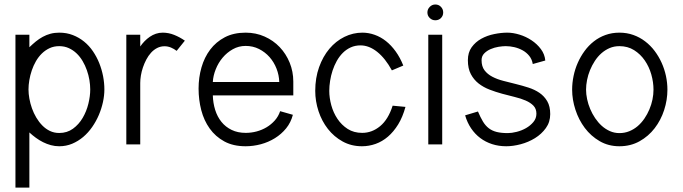

<svg xmlns="http://www.w3.org/2000/svg" viewBox="-20 -643 3041 855"><path d="M48.8 192.4V-488.3H110.8V-432.6Q125 -446.3 139.6 -458.3Q154.3 -470.2 170.4 -479Q186.5 -487.8 204.6 -492.7Q222.7 -497.6 243.7 -497.6Q276.9 -497.6 304.4 -486.8Q332 -476.1 354.5 -457.8Q377 -439.5 393.8 -414.8Q410.6 -390.1 421.9 -362.1Q433.1 -334 439 -304Q444.8 -273.9 444.8 -244.6Q444.8 -217.8 438.5 -188.5Q432.1 -159.2 420.2 -131.1Q408.2 -103 390.6 -77.6Q373 -52.2 350.6 -33.2Q328.1 -14.2 301.3 -2.9Q274.4 8.3 243.7 8.3Q224.6 8.3 206.5 3.4Q188.5 -1.5 171.9 -9.8Q155.3 -18.1 139.9 -29.3Q124.5 -40.5 110.8 -53.2V192.4ZM381.8 -244.6Q381.8 -264.6 378.2 -286.6Q374.5 -308.6 366.9 -330.1Q359.4 -351.6 347.9 -371.1Q336.4 -390.6 321 -405.3Q305.7 -419.9 286.4 -428.7Q267.1 -437.5 243.7 -437.5Q220.2 -437.5 201.2 -428.7Q182.1 -419.9 166.7 -405Q151.4 -390.1 140.1 -370.6Q128.9 -351.1 121.6 -329.6Q114.3 -308.1 110.6 -286.1Q106.9 -264.2 106.9 -244.6Q106.9 -225.6 110.8 -203.9Q114.7 -182.1 122.3 -160.6Q129.9 -139.2 141.6 -119.4Q153.3 -99.6 168.5 -84.2Q183.6 -68.8 202.4 -59.8Q221.2 -50.8 243.7 -50.8Q278.8 -50.8 304.9 -69.8Q331.1 -88.9 348.1 -117.9Q365.2 -147 373.5 -180.9Q381.8 -214.8 381.8 -244.6Z M766.6 -416.5Q755.4 -425.3 741.5 -431.2Q727.5 -437 712.9 -437Q694.8 -437 679.7 -429.2Q664.6 -421.4 652.6 -408.2Q640.6 -395 631.6 -377.9Q622.6 -360.8 616.5 -342.8Q610.4 -324.7 607.4 -306.6Q604.5 -288.6 604.5 -273.4V0H542.5V-488.3H604.5V-436Q613.3 -448.7 624 -459.7Q634.8 -470.7 647.2 -479.2Q659.7 -487.8 674.1 -492.7Q688.5 -497.6 704.6 -497.6Q731 -497.6 755.9 -487.5Q780.8 -477.5 803.2 -461.9Z M1284.2 -131.8Q1275.4 -97.7 1254.2 -71.5Q1232.9 -45.4 1204.1 -27.6Q1175.3 -9.8 1141.6 -0.7Q1107.9 8.3 1073.7 8.3Q1018.6 8.3 979 -13.2Q939.5 -34.7 913.8 -70.6Q888.2 -106.4 876.2 -152.6Q864.3 -198.7 864.3 -248.5Q864.3 -297.9 877.2 -342.8Q890.1 -387.7 916 -422.1Q941.9 -456.5 981.2 -477.1Q1020.5 -497.6 1073.7 -497.6Q1119.6 -497.6 1158.4 -480.2Q1197.3 -462.9 1225.6 -433.1Q1253.9 -403.3 1270 -363.8Q1286.1 -324.2 1286.1 -279.8V-218.3H927.7Q928.7 -184.1 938.2 -153.6Q947.8 -123 966.1 -100.3Q984.4 -77.6 1011.5 -64.5Q1038.6 -51.3 1074.2 -51.3Q1098.6 -51.3 1122.6 -57.6Q1146.5 -64 1167 -76.2Q1187.5 -88.4 1203.6 -106.4Q1219.7 -124.5 1227.5 -147.9ZM1223.6 -277.8Q1222.7 -308.6 1211.4 -337.4Q1200.2 -366.2 1180.4 -388.7Q1160.6 -411.1 1133.5 -424.8Q1106.4 -438.5 1073.7 -438.5Q1043 -438.5 1016.8 -423.8Q990.7 -409.2 971.4 -386.2Q952.1 -363.3 940.7 -334.5Q929.2 -305.7 927.7 -277.8Z M1785.6 -167Q1773.4 -122.1 1753.2 -89.1Q1732.9 -56.2 1707.5 -34.4Q1682.1 -12.7 1652.6 -2.2Q1623 8.3 1591.8 8.3Q1544.4 8.3 1505.9 -12.9Q1467.3 -34.2 1440.2 -68.8Q1413.1 -103.5 1398.4 -147.9Q1383.8 -192.4 1383.8 -238.3Q1383.8 -295.9 1400.9 -343.8Q1418 -391.6 1446.8 -425.8Q1475.6 -460 1513.7 -478.8Q1551.8 -497.6 1593.8 -497.6Q1621.6 -497.6 1648.4 -488Q1675.3 -478.5 1698.7 -460Q1722.2 -441.4 1741.9 -414.1Q1761.7 -386.7 1775.9 -351.1L1725.1 -329.6Q1695.8 -383.3 1659.7 -412.1Q1623.5 -440.9 1585.4 -440.9Q1561.5 -440.9 1541.7 -431.9Q1522 -422.9 1506.6 -407.5Q1491.2 -392.1 1479.7 -371.6Q1468.3 -351.1 1460.9 -328.6Q1453.6 -306.2 1450 -283Q1446.3 -259.8 1446.3 -238.3Q1446.3 -207.5 1455.3 -174.3Q1464.4 -141.1 1482.7 -113.8Q1501 -86.4 1528.3 -68.8Q1555.7 -51.3 1592.8 -51.3Q1636.7 -51.3 1672.9 -81.3Q1709 -111.3 1728.5 -172.4Z M1953.6 -587.4Q1953.6 -572.8 1943.6 -562.7Q1933.6 -552.7 1918.5 -552.7Q1904.3 -552.7 1893.8 -562.7Q1883.3 -572.8 1883.3 -587.4Q1883.3 -602.1 1893.8 -612.5Q1904.3 -623 1918.5 -623Q1933.6 -623 1943.6 -612.5Q1953.6 -602.1 1953.6 -587.4ZM1949.2 0H1887.2V-488.3H1949.2Z M2352.5 -357.9Q2349.1 -378.9 2336.9 -394Q2324.7 -409.2 2307.6 -418.7Q2290.5 -428.2 2270.8 -432.9Q2251 -437.5 2232.4 -437.5Q2218.8 -437.5 2200.2 -434.6Q2181.6 -431.6 2164.8 -424.3Q2147.9 -417 2136.2 -405Q2124.5 -393.1 2124.5 -375Q2124.5 -347.2 2137.7 -329.8Q2150.9 -312.5 2172.4 -301.3Q2193.8 -290 2221.2 -283Q2248.5 -275.9 2277.3 -268.8Q2306.2 -261.7 2333.5 -252.9Q2360.8 -244.1 2382.3 -229.5Q2403.8 -214.8 2417 -192.1Q2430.2 -169.4 2430.2 -134.8Q2430.2 -99.6 2410.9 -72.8Q2391.6 -45.9 2362.3 -27.8Q2333 -9.8 2298.8 -0.7Q2264.6 8.3 2234.4 8.3Q2200.7 8.3 2171.4 -1.2Q2142.1 -10.7 2118.7 -28.3Q2095.2 -45.9 2077.9 -71.5Q2060.5 -97.2 2051.3 -129.4L2108.4 -146.5Q2119.6 -120.1 2130.6 -101.8Q2141.6 -83.5 2156.5 -72Q2171.4 -60.5 2191.7 -55.4Q2211.9 -50.3 2241.2 -50.3Q2258.8 -50.3 2281 -55.9Q2303.2 -61.5 2322.5 -72.5Q2341.8 -83.5 2355.2 -99.6Q2368.7 -115.7 2368.7 -136.7Q2368.7 -158.7 2355.5 -172.4Q2342.3 -186 2320.8 -195.3Q2299.3 -204.6 2272 -211.2Q2244.6 -217.8 2216.1 -225.6Q2187.5 -233.4 2160.2 -243.9Q2132.8 -254.4 2111.3 -271.2Q2089.8 -288.1 2076.7 -313Q2063.5 -337.9 2063.5 -375Q2063.5 -409.2 2080.3 -432.6Q2097.2 -456.1 2123.3 -470.5Q2149.4 -484.9 2180.4 -491.2Q2211.4 -497.6 2239.3 -497.6Q2264.6 -497.6 2293.5 -488.8Q2322.3 -480 2346.9 -463.6Q2371.6 -447.3 2388.7 -424.3Q2405.8 -401.4 2408.2 -373.5Z M2952.1 -243.7Q2952.1 -197.8 2937.5 -152.8Q2922.9 -107.9 2895.3 -72Q2867.7 -36.1 2827.9 -13.9Q2788.1 8.3 2738.3 8.3Q2689.5 8.3 2650.4 -14.4Q2611.3 -37.1 2584.2 -73.2Q2557.1 -109.4 2542.5 -154.3Q2527.8 -199.2 2527.8 -243.7Q2527.8 -273.9 2534.2 -304.7Q2540.5 -335.4 2553 -363.5Q2565.4 -391.6 2583.3 -416Q2601.1 -440.4 2624.5 -458.7Q2647.9 -477.1 2676.5 -487.3Q2705.1 -497.6 2738.3 -497.6Q2771.5 -497.6 2800.3 -487.3Q2829.1 -477.1 2853 -458.7Q2877 -440.4 2895.3 -416Q2913.6 -391.6 2926.3 -363.5Q2939 -335.4 2945.6 -304.7Q2952.1 -273.9 2952.1 -243.7ZM2890.1 -243.7Q2890.1 -276.9 2880.4 -311.3Q2870.6 -345.7 2851.3 -373.8Q2832 -401.9 2803.7 -419.7Q2775.4 -437.5 2738.3 -437.5Q2714.8 -437.5 2694.8 -429Q2674.8 -420.4 2658.2 -405.8Q2641.6 -391.1 2628.9 -371.6Q2616.2 -352.1 2607.4 -330.6Q2598.6 -309.1 2594.2 -286.6Q2589.8 -264.2 2589.8 -243.7Q2589.8 -223.6 2594.5 -201.4Q2599.1 -179.2 2608.2 -157.7Q2617.2 -136.2 2630.4 -116.7Q2643.6 -97.2 2659.9 -82.5Q2676.3 -67.9 2696 -59.1Q2715.8 -50.3 2738.3 -50.3Q2761.7 -50.3 2782.2 -58.6Q2802.7 -66.9 2819.6 -81.3Q2836.4 -95.7 2849.6 -115Q2862.8 -134.3 2871.8 -155.8Q2880.9 -177.2 2885.5 -199.7Q2890.1 -222.2 2890.1 -243.7Z"/></svg>

Font: SengBuhan
Style: Regular
Weight: 400
Designer: John M. Durdin
Foundry: Lao Script for Windows
Version: Version 1.400